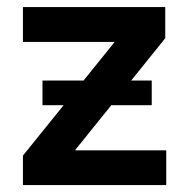

<svg xmlns="http://www.w3.org/2000/svg" viewBox="-20 -536 548 556"><path d="M46.4 0V-85.4L311 -413.1V-414.6H46.4V-515.6H458.5V-425.3L198.2 -102.1V-100.6H461.4V0ZM103 -231.4V-302.7H419.4V-231.4Z"/></svg>

Font: Inter Display SemiBold
Style: Regular
Weight: 600
Designer: Rasmus Andersson
Foundry: rsms
Version: Version 4.001;git-9221beed3